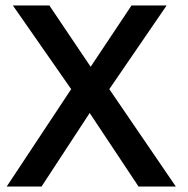

<svg xmlns="http://www.w3.org/2000/svg" viewBox="-20 -680 687 700"><path d="M378.5 -355 621 0H485L307 -268L131.5 0H4.5L239.5 -355L27 -660H160L310.5 -436.5L459.5 -660H587.5Z"/></svg>

Font: League Spartan Medium
Style: Regular
Weight: 500
Foundry: The League of Moveable Type
Version: Version 2.002